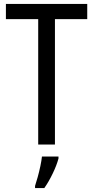

<svg xmlns="http://www.w3.org/2000/svg" viewBox="-20 -734 474 975"><path d="M259 0H174V-637H10V-714H423V-637H259ZM277 71Q268 105 247.5 147.5Q227 190 205 221H158V210Q164 192 171.5 165Q179 138 185 109.5Q191 81 193 61H277Z"/></svg>

Font: Noto Sans Thai Cond
Style: Regular
Weight: 400
Width: 3
Designer: Monotype Design Team
Foundry: Monotype Imaging Inc.
Version: Version 2.002; ttfautohint (v1.8.4.7-5d5b)